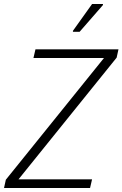

<svg xmlns="http://www.w3.org/2000/svg" viewBox="-33 -933 608 953"><path d="M-13 0 -4 -41 483 -645H133L143 -688H555L546 -647L59 -43H424L414 0ZM329 -775V-780L424 -913H478V-908L362 -775Z"/></svg>

Font: Saira Semi Condensed ExtraLight
Style: Italic
Weight: 200
Width: 4
Italic angle: -12°
Designer: Hector Gatti with collaboration of the Omnibus-Type team
Foundry: Omnibus-Type
Version: Version 1.001; ttfautohint (v1.8)